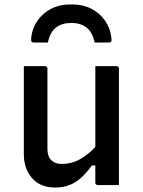

<svg xmlns="http://www.w3.org/2000/svg" viewBox="-20 -831 640 862"><path d="M182 -534Q186 -534 188 -532.5Q190 -531 191.5 -529Q193 -527 193 -523Q193 -478 193 -431.5Q193 -385 193 -339Q193 -293 193 -248.5Q193 -204 193 -162Q193 -129 210 -112Q227 -95 256 -95Q279 -95 300.5 -100.5Q322 -106 342.5 -118Q363 -130 383.5 -147.5Q404 -165 423 -191V-88H392Q371 -58 347 -35.5Q323 -13 294 -1Q265 11 227 11Q195 11 169 0.5Q143 -10 125 -30Q107 -50 97 -77Q87 -104 87 -137Q87 -182 87 -226.5Q87 -271 87 -316.5Q87 -362 87 -406Q87 -438 87 -470Q87 -502 87 -534Q111 -534 135 -534Q159 -534 182 -534ZM503 -534Q507 -534 509 -532.5Q511 -531 512.5 -529Q514 -527 514 -523Q514 -452 514 -381.5Q514 -311 514 -240Q514 -169 514 -99Q514 -78 514 -60Q514 -42 514 -26.5Q514 -11 514 0Q498 0 481.5 0Q465 0 449.5 0Q434 0 419 0Q416 0 413.5 -1.5Q411 -3 409.5 -5Q408 -7 408 -11Q408 -98 408 -185.5Q408 -273 408 -360Q408 -447 408 -534Q425 -534 440.5 -534Q456 -534 472 -534Q488 -534 503 -534ZM300 -728Q258 -728 231.5 -707.5Q205 -687 195 -640Q179 -640 164.5 -640Q150 -640 134 -640Q124 -640 121.5 -644Q119 -648 120 -662Q125 -705 148.5 -738.5Q172 -772 209.5 -791.5Q247 -811 293 -811H307Q353 -811 390.5 -791.5Q428 -772 451.5 -738.5Q475 -705 480 -662Q482 -648 479 -644Q476 -640 466 -640Q450 -640 435.5 -640Q421 -640 405 -640Q395 -687 368.5 -707.5Q342 -728 300 -728Z"/></svg>

Font: Recursive Medium
Style: Regular
Weight: 500
Version: Version 1.085